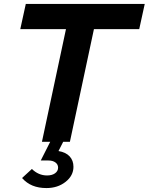

<svg xmlns="http://www.w3.org/2000/svg" viewBox="-20 -720 755 975"><path d="M83 -572 111 -700H715L687 -572H457L335 0H301L277 47Q314 53 333.5 74Q353 95 353 127Q353 172 313 203.5Q273 235 216 235Q176 235 145.5 222.5Q115 210 92 184L142 138Q158 154 177.5 162.5Q197 171 219 171Q244 171 259.5 160Q275 149 275 131Q275 115 261.5 105Q248 95 226 95H187L235 0H193L315 -572Z"/></svg>

Font: Red Hat Display
Style: Bold Italic
Weight: 700
Italic angle: -12°
Designer: Pentagram / MCKL
Foundry: Pentagram / MCKL
Version: Version 1.003; Red Hat Display Bold Italic